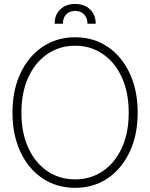

<svg xmlns="http://www.w3.org/2000/svg" viewBox="-20 -923 746 954"><path d="M353.5 10.3Q261.2 10.3 190.9 -37.1Q120.6 -84.5 81.3 -168.9Q42 -253.4 42 -363.3Q42 -474.1 81.5 -558.3Q121.1 -642.6 191.2 -690.2Q261.2 -737.8 353.5 -737.8Q445.3 -737.8 515.1 -690.4Q585 -643.1 624.5 -558.6Q664.1 -474.1 664.1 -363.3Q664.1 -252.9 624.5 -168.7Q585 -84.5 515.1 -37.1Q445.3 10.3 353.5 10.3ZM353.5 -31.7Q430.2 -31.7 490.5 -72.5Q550.8 -113.3 585.2 -187.7Q619.6 -262.2 619.6 -363.3Q619.6 -464.4 585.2 -539.1Q550.8 -613.8 490.5 -654.8Q430.2 -695.8 353.5 -695.8Q276.4 -695.8 216.1 -655Q155.8 -614.3 121.1 -539.6Q86.4 -464.8 86.4 -363.3Q86.4 -262.7 120.6 -188.2Q154.8 -113.8 215.1 -72.8Q275.4 -31.7 353.5 -31.7ZM251.5 -805.2Q251.5 -849.1 279.3 -876.2Q307.1 -903.3 353.5 -903.3Q399.4 -903.3 427.5 -876.2Q455.6 -849.1 455.6 -805.2H414.6Q414.6 -834 397.9 -851.3Q381.3 -868.7 353.5 -868.7Q325.2 -868.7 308.8 -851.3Q292.5 -834 292.5 -805.2Z"/></svg>

Font: Inter Display Extra Light
Style: Regular
Weight: 200
Designer: Rasmus Andersson
Foundry: rsms
Version: Version 4.000;git-4fc901f